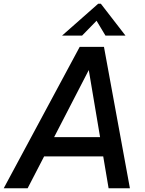

<svg xmlns="http://www.w3.org/2000/svg" viewBox="-59 -1016 781 1036"><path d="M642 0H527L498 -172H179L90 0H-39L371 -763H502ZM420 -638 233 -276H481ZM384 -824H276L471 -996H485L618 -824H510L462 -904Z"/></svg>

Font: Open Sauce One Medium Italic
Style: Regular
Weight: 500
Italic angle: -10°
Designer: Alfredo Marco Pradil
Foundry: Creative Sauce Fz LLC
Version: Version 1.477